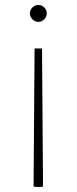

<svg xmlns="http://www.w3.org/2000/svg" viewBox="-20 -529 308 772"><path d="M115 221Q124 223 134 223Q144 223 153 221L149 -334H119ZM134 -509Q148 -509 158 -499Q168 -489 168 -475Q168 -462 158 -451.5Q148 -441 134 -441Q121 -441 110.5 -451.5Q100 -462 100 -475Q100 -489 110.5 -499Q121 -509 134 -509Z"/></svg>

Font: Arima Thin
Style: Regular
Weight: 100
Designer: Joana Correia and Natanael Gama
Foundry: NDISCOVER
Version: Version 1.101;gftools[0.9.23]